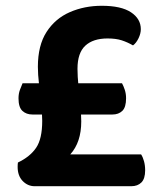

<svg xmlns="http://www.w3.org/2000/svg" viewBox="-20 -644 544 664"><path d="M369 -248H92Q71 -248 57.5 -260.5Q44 -273 44 -304Q44 -320 49 -333.5Q54 -347 58 -356H402Q407 -347 411.5 -333.5Q416 -320 416 -304Q416 -273 403 -260.5Q390 -248 369 -248ZM126 -226Q126 -249 122.5 -283Q119 -317 115 -352Q111 -387 111 -413Q111 -487 141 -533.5Q171 -580 221.5 -602Q272 -624 332 -624Q399 -624 433 -601.5Q467 -579 467 -543Q467 -528 459 -511.5Q451 -495 440 -487Q421 -498 401 -504.5Q381 -511 352 -511Q302 -511 275 -486Q248 -461 248 -406Q248 -380 251.5 -345Q255 -310 258 -277.5Q261 -245 261 -224Q261 -188 251.5 -159.5Q242 -131 223 -110H468Q474 -101 478 -86.5Q482 -72 482 -55Q482 -26 469 -13Q456 0 434 0H100Q76 0 58.5 -18Q41 -36 41 -67Q41 -76 42 -82Q84 -102 105 -133Q126 -164 126 -226Z"/></svg>

Font: BalooTamma2Bold
Style: Bold
Weight: 700
Designer: Divya Kowshik, Shuchita Grover and Ek Type
Foundry: Ek Type
Version: Version 1.700